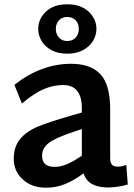

<svg xmlns="http://www.w3.org/2000/svg" viewBox="-20 -863 626 894"><path d="M44 0ZM575 -4Q531 9 484 10Q440 10 410.5 -5Q381 -20 369 -56Q325 -23 283 -6Q241 11 194 11Q128 11 86 -27.5Q44 -66 44 -123Q44 -180 74 -216Q104 -252 157.5 -274Q211 -296 309 -324L361 -339V-361Q361 -412 339.5 -439.5Q318 -467 274 -467Q228 -467 183.5 -448Q139 -429 82 -381L47 -468Q172 -566 311 -566Q402 -566 447.5 -517.5Q493 -469 493 -354V-128Q493 -106 501 -96.5Q509 -87 528 -87Q547 -87 568 -95ZM234 -86Q263 -86 293 -99Q323 -112 361 -138V-262L325 -250Q240 -222 208 -198Q176 -174 176 -138Q176 -86 234 -86ZM158 -728Q158 -775 194 -809Q230 -843 293 -843Q356 -843 392.5 -809Q429 -775 429 -728Q429 -699 413 -672.5Q397 -646 366.5 -629.5Q336 -613 293 -613Q250 -613 219.5 -629.5Q189 -646 173.5 -672.5Q158 -699 158 -728ZM347 -728Q347 -753 332.5 -768.5Q318 -784 293 -784Q269 -784 254.5 -768.5Q240 -753 240 -728Q240 -704 254.5 -688Q269 -672 293 -672Q318 -672 332.5 -688Q347 -704 347 -728Z"/></svg>

Font: MartelSansBold
Style: Bold
Weight: 700
Designer: Dan Reynolds and Mathieu Réguer
Foundry: Dan Reynolds and Mathieu Réguer
Version: Version 1.002; ttfautohint (v1.1) -l 5 -r 5 -G 72 -x 0 -D la